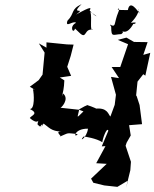

<svg xmlns="http://www.w3.org/2000/svg" viewBox="-20 -916 751 934"><path d="M386 -374C347 -336 358 -344 365 -382C331 -385 289 -391 273 -392C276 -388 320 -434 287 -461C267 -418 291 -452 293 -525L271 -539L326 -547L307 -591L324 -644L338 -699L306 -700L206 -710V-684L169 -705L197 -660L187 -553L168 -526L125 -494C149 -481 155 -473 140 -483C146 -460 150 -383 125 -386C171 -363 133 -355 125 -342C140 -328 171 -308 169 -346C165 -306 154 -316 175 -300C204 -336 165 -270 192 -315C216 -299 228 -277 279 -276C240 -277 290 -250 270 -251C321 -272 298 -269 358 -264C338 -238 337 -291 408 -290C402 -243 360 -223 387 -252C391 -252 450 -243 478 -224C477 -235 500 -302 507 -280L475 -204L493 -205L448 -122L499 -119L423 -47L434 -27L487 -14L551 -7L603 -38L593 -2L614 -88L617 -129L591 -207L596 -222L616 -257L608 -307L671 -312L659 -405L644 -451L642 -450L649 -519L677 -555L687 -548L711 -659L677 -649L698 -711L632 -712L595 -733L553 -722L603 -701L565 -590H523L559 -536L520 -542L544 -455L538 -406L517 -349C507 -358 504 -395 442 -387C479 -367 467 -385 401 -406C406 -400 415 -414 363 -383ZM365 -758C404 -719 387 -781 433 -771C414 -761 429 -826 420 -858C472 -825 443 -834 416 -865C424 -879 427 -888 350 -845C404 -885 317 -838 377 -896C322 -870 345 -852 308 -815C296 -777 336 -818 350 -805C315 -788 336 -747 345 -777ZM578 -757C569 -777 594 -733 632 -806C616 -788 669 -813 617 -805C680 -870 640 -893 659 -850C651 -861 612 -922 602 -867C604 -868 534 -864 558 -875C561 -855 555 -871 539 -802C533 -773 503 -814 521 -786C521 -731 530 -749 570 -750Z"/></svg>

Font: Asimov Aggro
Style: CondIt
Weight: 500
Designer: Google
Version: Version 2.000980; 2014